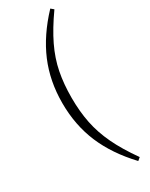

<svg xmlns="http://www.w3.org/2000/svg" viewBox="-263 -866 881 1131"><g transform="rotate(-30 178.0 -300.5)"><path d="M156 -301Q156 -207 172 -128Q188 -49 225.5 30Q263 109 329 202L310 218Q199 100 146 -25.5Q93 -151 93 -301Q93 -450 146 -575.5Q199 -701 310 -819L329 -803Q263 -710 225 -631Q187 -552 171.5 -473Q156 -394 156 -301Z"/></g></svg>

Font: Noto Serif TC ExtraLight Light
Style: Regular
Weight: 300
Version: Version 2.003-H1;hotconv 1.1.1;makeotfexe 2.6.0